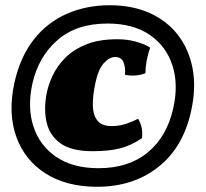

<svg xmlns="http://www.w3.org/2000/svg" viewBox="-20 -597 787 734"><path d="M351 117Q234 117 154 66Q74 15 42 -75Q10 -165 35 -280Q57 -379 108.5 -445Q160 -511 235 -544Q310 -577 399 -577Q486 -577 552.5 -547Q619 -517 660.5 -463Q702 -409 716 -336.5Q730 -264 712 -179Q683 -37 587 40Q491 117 351 117ZM357 46Q472 46 545 -14.5Q618 -75 642 -182Q663 -274 639 -347.5Q615 -421 552 -464Q489 -507 391 -507Q272 -507 199.5 -443.5Q127 -380 104 -278Q84 -188 107.5 -114.5Q131 -41 194.5 2.5Q258 46 357 46ZM334 -19Q252 -19 210.5 -49.5Q169 -80 158 -130Q147 -180 158 -238Q164 -271 181 -307.5Q198 -344 229 -375.5Q260 -407 309 -427Q358 -447 429 -447Q467 -447 500.5 -437.5Q534 -428 554 -415Q536 -362 536 -317Q499 -303 458 -311Q460 -340 452 -359.5Q444 -379 420 -379Q398 -379 376 -354.5Q354 -330 343 -271Q334 -227 335 -192Q336 -157 352.5 -136Q369 -115 407 -115Q437 -115 463 -124Q489 -133 508 -143Q518 -126 521.5 -109Q525 -92 523 -69Q482 -41 439.5 -30Q397 -19 334 -19Z"/></svg>

Font: Vollkorn Black
Style: Italic
Weight: 900
Italic angle: -11°
Designer: Friedrich Althausen
Foundry: Friedrich Althausen
Version: Version 5.000; ttfautohint (v1.8.3)